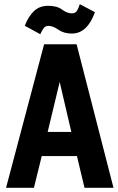

<svg xmlns="http://www.w3.org/2000/svg" viewBox="-20 -899 564 920"><path d="M9 0.8H142.6L180 -151.2H348.6L385 0.8H523.8L347 -687H191.4ZM208.4 -266.8 266 -506.2 321.8 -266.8ZM173 -735Q180.6 -752.4 189 -763.7Q197.4 -775 212.2 -775Q233.6 -775 259.8 -756.6Q286 -738.2 324.2 -738.2Q361.6 -738.2 389.4 -764.3Q417.2 -790.4 434.8 -840.8L362.2 -879Q357.4 -862 349.6 -848.5Q341.8 -835 324.6 -835Q301.6 -835 277.4 -853.1Q253.2 -871.2 211 -871.2Q169 -871.2 142.3 -845.4Q115.6 -819.6 98.8 -775.6Z"/></svg>

Font: Secuela Light
Style: Regular
Weight: 300
Designer: Fernando Haro
Foundry: deFharo
Version: Version 1.708